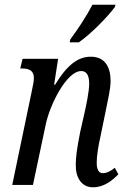

<svg xmlns="http://www.w3.org/2000/svg" viewBox="-20 -786 538 816"><path d="M276 -606H315C367 -642 439 -716 468 -756L471 -766H373C347 -716 309 -659 279 -619ZM375 10C423 10 458 -20 483 -45L468 -73C450 -58 433 -50 416 -50C399 -50 391 -67 391 -94C391 -121 397 -163 407 -206L431 -323C438 -360 450 -407 450 -442C450 -497 429 -545 366 -545C307 -545 262 -504 214 -426H210L227 -536H76L66 -495H73C102 -495 124 -487 124 -455C124 -444 121 -424 116 -403L32 0H120L174 -255C191 -340 263 -484 325 -484C354 -484 359 -455 359 -430C359 -395 345 -333 339 -305L321 -226C307 -156 302 -118 302 -86C301 -32 326 10 375 10Z"/></svg>

Font: Noto Serif ExtraCondensed
Style: Italic
Weight: 400
Width: 2
Italic angle: -12°
Designer: Monotype Design Team
Foundry: Monotype Imaging Inc.
Version: Version 2.014